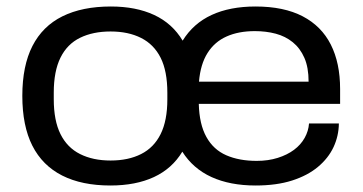

<svg xmlns="http://www.w3.org/2000/svg" viewBox="-20 -559 1116 591"><path d="M319.8 12Q231.9 12 171.3 -18.7Q110.6 -49.5 79.6 -110.5Q48.7 -171.5 48.7 -264Q48.7 -356.5 79.9 -417.5Q111.1 -478.5 172.2 -508.8Q233.3 -539 321.2 -539Q398.4 -539 454.4 -513Q510.4 -487 542.2 -433.9Q575.1 -487 631.5 -513Q687.9 -539 766.5 -539Q853.8 -539 911.7 -508.8Q969.5 -478.6 998.2 -421.9Q1026.9 -365.2 1026.9 -284.9V-239.3H591.9Q593.5 -176.5 615.3 -137.4Q637 -98.3 676.5 -81.1Q716.1 -63.8 770.2 -63.8Q805.5 -63.8 834.8 -73Q864.1 -82.2 885 -97.8Q905.9 -113.4 917.8 -134.6Q929.6 -155.8 931.2 -178.9H1023.1Q1022.6 -140.3 1006.6 -106.1Q990.6 -72 958.7 -45.3Q926.9 -18.7 879 -3.3Q831.1 12 766.8 12Q688.1 12 631.1 -14Q574.1 -40 541.2 -92.1Q509.8 -40 453.9 -14Q397.9 12 319.8 12ZM320.3 -64.9Q375 -64.9 414.3 -84.8Q453.7 -104.6 474.4 -146.2Q495.1 -187.8 495.1 -253.2V-273.3Q495.1 -340.2 474.4 -381.3Q453.7 -422.4 414.3 -442.2Q375 -462.1 320.3 -462.1Q266.1 -462.1 226.5 -442.7Q186.9 -423.4 166.2 -381.6Q145.5 -339.8 145.5 -273.8V-253.7Q145.5 -187.8 166.2 -146.2Q186.9 -104.6 226.5 -84.8Q266.1 -64.9 320.3 -64.9ZM592.5 -307.6H929.9Q929.9 -351.5 916.9 -381Q903.9 -410.6 881.2 -429Q858.5 -447.4 828.7 -455.3Q798.9 -463.2 764.3 -463.2Q714.2 -463.2 677.4 -446.7Q640.5 -430.3 618.8 -395.8Q597 -361.3 592.5 -307.6Z"/></svg>

Font: Archivo SemiBold SemiExpanded
Style: Regular
Weight: 600
Width: 6
Version: Version 2.001